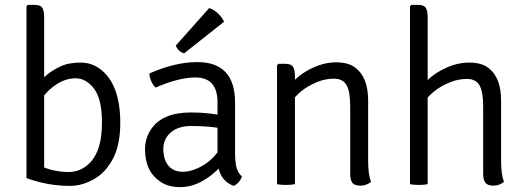

<svg xmlns="http://www.w3.org/2000/svg" viewBox="-20 -755 2157 787"><path d="M161 -25H88.5V-729L94.5 -735H121.5Q146.5 -735 153.8 -722.2Q161 -709.5 161 -684.5ZM126.5 -85Q188 -50 262 -50Q298.5 -50 329.5 -71.5Q398 -119 398 -251Q398 -348.5 365.8 -391.2Q333.5 -434 289.8 -434Q246 -434 205.2 -405Q164.5 -376 142.5 -336L131 -402Q164.5 -453 226 -482Q260.5 -498.5 309.8 -498.5Q359 -498.5 397 -467Q473 -403.5 473 -251.5Q473 -160.5 442.5 -103.5Q412 -46.5 363.8 -19.8Q315.5 7 267 7Q176 7 88.5 -25Z M904.5 -94.5Q814 12 719 12Q670.5 12 638.2 -9.5Q606 -31 590.2 -64.2Q574.5 -97.5 574.5 -143Q574.5 -188.5 598.5 -224Q644.5 -294 762 -294Q839 -294 897 -279.5V-226.5Q846.5 -238.5 763 -238.5Q711 -238.5 680.2 -212.2Q649.5 -186 649.5 -144Q649.5 -102 669.8 -76.5Q690 -51 729.5 -51Q769 -51 814.8 -78.5Q860.5 -106 892 -162ZM788.5 -500.5Q943.5 -500.5 943.5 -334.5V-128.5Q943.5 -97 948.2 -73Q953 -49 971.5 -31.5Q962.5 -5 938 7Q873 -17 871.5 -103.5V-335.5Q871.5 -437.5 781 -437.5Q713 -437.5 618 -396Q608 -404.5 600.2 -421.5Q592.5 -438.5 592.5 -454Q698 -500.5 788.5 -500.5ZM837.5 -722Q857.5 -715.5 874 -699.5Q890.5 -683.5 898.5 -666L735 -536.5Q711 -543 700.5 -568Z M1189 0Q1175 3 1152.2 3Q1129.5 3 1115.5 0V-487.5L1121.5 -493.5H1149Q1174 -493.5 1181.5 -480.2Q1189 -467 1189 -442ZM1501 -10Q1482.5 6 1457.8 6Q1433 6 1424.2 -6Q1415.5 -18 1415.5 -42.5V-320Q1415.5 -379.5 1400.5 -406Q1385.5 -432.5 1348.8 -432.5Q1312 -432.5 1278 -418Q1202.5 -386.5 1169 -327.5V-406Q1201.5 -447 1254 -473.2Q1306.5 -499.5 1357.2 -499.5Q1408 -499.5 1436 -478Q1489 -438 1489 -343.5V-95Q1489 -38.5 1501 -10Z M1733 0Q1719 3 1696.8 3Q1674.5 3 1660.5 0V-729L1666.5 -735H1693.5Q1718.5 -735 1725.8 -722.2Q1733 -709.5 1733 -684.5ZM2046 -10Q2027.5 6 2003 6Q1978.5 6 1969.5 -6Q1960.5 -18 1960.5 -42.5V-319Q1960.5 -378.5 1945.5 -405Q1930.5 -431.5 1893.8 -431.5Q1857 -431.5 1823 -417Q1746.5 -385.5 1713 -326.5V-405Q1745.5 -446 1798.5 -472.2Q1851.5 -498.5 1902.5 -498.5Q1953.5 -498.5 1981.5 -477Q2034 -437.5 2034 -342.5V-95Q2034 -38.5 2046 -10Z"/></svg>

Font: Signika-CLs Light
Style: CLs-Regular
Weight: 300
Version: Version 2.003;gftools[0.9.32]